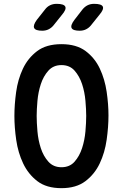

<svg xmlns="http://www.w3.org/2000/svg" viewBox="-20 -970 640 1000"><path d="M300 -99Q343 -99 368.5 -128Q394 -157 407.5 -198.5Q421 -240 425 -286Q429 -332 429 -366Q429 -399 425 -445Q421 -491 407.5 -532Q394 -573 368.5 -602Q343 -631 300 -631Q258 -631 232 -602Q206 -573 192.5 -531.5Q179 -490 175 -444.5Q171 -399 171 -366Q171 -332 175 -286Q179 -240 192.5 -198.5Q206 -157 232 -128Q258 -99 300 -99ZM300 10Q222 10 174.5 -26.5Q127 -63 100.5 -119Q74 -175 64.5 -241Q55 -307 55 -366Q55 -425 64 -490.5Q73 -556 99 -611.5Q125 -667 173 -703.5Q221 -740 300 -740Q378 -740 426 -704Q474 -668 500 -612.5Q526 -557 535.5 -492Q545 -427 545 -369Q545 -309 535.5 -242Q526 -175 499.5 -119Q473 -63 425 -26.5Q377 10 300 10ZM395 -810Q360 -810 353 -824Q346 -838 368 -867L409 -920Q421 -935 436 -942.5Q451 -950 470 -950Q509 -950 515.5 -935.5Q522 -921 497 -892L453 -837Q442 -824 427.5 -817Q413 -810 395 -810ZM200 -810Q165 -810 158 -824Q151 -838 172 -867L214 -920Q225 -935 240.5 -942.5Q256 -950 275 -950Q313 -950 320 -935.5Q327 -921 302 -892L258 -837Q247 -824 232.5 -817Q218 -810 200 -810Z"/></svg>

Font: Maple Mono SemiBold
Style: Regular
Weight: 600
Monospace: yes
Designer: subframe7536
Version: Version 7.000